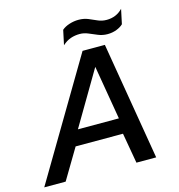

<svg xmlns="http://www.w3.org/2000/svg" viewBox="-130 -911 947 1014"><g transform="rotate(-15 343.5 -404.0)"><path d="M520 -695Q493 -695 469 -705Q445 -715 422.5 -724.5Q400 -734 377 -734Q351 -734 327.5 -726Q304 -718 282 -698L299 -778Q315 -792 340 -800Q365 -808 390 -808Q419 -808 442 -798.5Q465 -789 487 -779Q509 -769 535 -769Q588 -769 623 -806L606 -726Q593 -713 570 -704Q547 -695 520 -695ZM-13 0 369 -644H491L599 0H491L462 -166H203L104 0ZM238 -250H462L412 -545Z"/></g></svg>

Font: Kanit
Style: Italic
Weight: 400
Italic angle: -12°
Designer: Katatrad Team
Foundry: CadsonDemak
Version: Version 2.000; ttfautohint (v1.8.3)